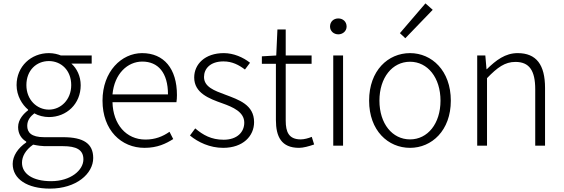

<svg xmlns="http://www.w3.org/2000/svg" viewBox="-20 -861 3334 1135"><path d="M275 254C431 254 531 166 531 73C531 -12 474 -50 353 -50H241C164 -50 141 -79 141 -117C141 -151 160 -173 183 -191C207 -177 240 -169 269 -169C374 -169 457 -247 457 -357C457 -411 434 -457 402 -485H522V-533H340C323 -540 298 -547 269 -547C164 -547 78 -469 78 -358C78 -294 112 -241 146 -213V-209C122 -191 87 -156 87 -110C87 -68 108 -40 135 -24V-19C86 14 55 61 55 108C55 198 142 254 275 254ZM269 -213C198 -213 136 -271 136 -358C136 -446 196 -500 269 -500C341 -500 401 -446 401 -358C401 -271 339 -213 269 -213ZM282 210C173 210 110 166 110 101C110 65 130 26 176 -6C203 0 231 3 243 3H352C431 3 473 24 473 81C473 145 398 210 282 210Z M834 13C911 13 961 -12 1004 -39L982 -82C942 -54 897 -36 840 -36C725 -36 648 -127 645 -257H1023C1025 -270 1026 -284 1026 -299C1026 -455 949 -547 820 -547C699 -547 586 -439 586 -266C586 -91 697 13 834 13ZM645 -303C656 -425 734 -497 821 -497C914 -497 973 -432 973 -303Z M1299 13C1417 13 1482 -57 1482 -139C1482 -242 1392 -271 1310 -302C1248 -325 1186 -347 1186 -406C1186 -454 1222 -498 1301 -498C1353 -498 1392 -477 1428 -450L1458 -490C1418 -522 1361 -547 1303 -547C1191 -547 1128 -481 1128 -403C1128 -311 1216 -278 1295 -250C1357 -228 1424 -199 1424 -136C1424 -81 1383 -35 1302 -35C1229 -35 1180 -63 1134 -102L1103 -60C1151 -20 1221 13 1299 13Z M1748 13C1772 13 1806 4 1837 -7L1823 -52C1804 -44 1778 -37 1758 -37C1687 -37 1669 -81 1669 -148V-484H1822V-533H1669V-687H1620L1613 -533L1528 -528V-484H1611V-152C1611 -53 1643 13 1748 13Z M1950 0H2008V-533H1950ZM1980 -658C2006 -658 2029 -677 2029 -704C2029 -734 2006 -752 1980 -752C1953 -752 1931 -734 1931 -704C1931 -677 1953 -658 1980 -658Z M2404 13C2532 13 2645 -89 2645 -266C2645 -444 2532 -547 2404 -547C2274 -547 2162 -444 2162 -266C2162 -89 2274 13 2404 13ZM2404 -37C2299 -37 2223 -130 2223 -266C2223 -402 2299 -496 2404 -496C2508 -496 2584 -402 2584 -266C2584 -130 2508 -37 2404 -37ZM2376 -635 2538 -803 2495 -841 2344 -665Z M2801 0H2859V-399C2921 -463 2965 -495 3027 -495C3109 -495 3144 -444 3144 -333V0H3202V-341C3202 -478 3151 -547 3040 -547C2967 -547 2912 -505 2858 -452H2856L2849 -533H2801Z"/></svg>

Font: Noto Sans Japanese Light
Style: Regular
Weight: 300
Designer: Ryoko NISHIZUKA (kana & ideographs); Paul D. Hunt (Latin, Greek & Cyrillic); Wenlong ZHANG (bopomofo); Sandoll Communica
Foundry: Adobe Systems Incorporated
Version: Version 1.000;PS 1;hotconv 1.0.78;makeotf.lib2.5.61930